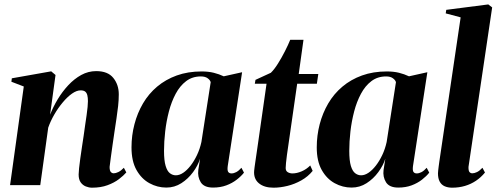

<svg xmlns="http://www.w3.org/2000/svg" viewBox="-20 -837 2245 868"><path d="M206.5 -318.5Q220 -353.5 240.8 -388Q261.5 -422.5 288.5 -451.5Q315.5 -480.5 347.2 -498Q379 -515.5 415 -515.5Q467.5 -515.5 492.2 -484.8Q517 -454 517 -410.5Q517 -385 514 -357.5Q511 -330 506.5 -300.8Q502 -271.5 497.5 -241Q493.5 -213.5 489 -182.8Q484.5 -152 481 -125.2Q477.5 -98.5 475.5 -82.5Q475.5 -65.5 481 -59.5Q486.5 -53.5 494 -53.5Q503 -53.5 515 -59.2Q527 -65 540 -78.5L551 -57.5Q538.5 -43 517.5 -27Q496.5 -11 466.2 0.2Q436 11.5 396 11.5Q382 11.5 367.8 5.8Q353.5 0 344.5 -13Q335.5 -26 335.5 -48Q335.5 -57.5 337.5 -76.8Q339.5 -96 343 -121Q346.5 -146 350.5 -172.5Q354.5 -199 358 -222Q361.5 -248 365 -271.8Q368.5 -295.5 371.5 -316.2Q374.5 -337 376 -353.2Q377.5 -369.5 377.5 -379.5Q377.5 -395.5 374.8 -406.5Q372 -417.5 365 -423Q358 -428.5 344.5 -428.5Q326.5 -428.5 305.5 -413.8Q284.5 -399 263.8 -374.2Q243 -349.5 225.8 -319.8Q208.5 -290 198 -260L162 0H25.5L87.5 -446L31.5 -467.5L33.5 -483L211.5 -514.5L231 -498Z M1009.5 -86Q1007 -66.5 1011.8 -59.8Q1016.5 -53 1026.5 -53Q1037 -53 1048.2 -59Q1059.5 -65 1071.5 -78.5L1083 -56.5Q1070.5 -40.5 1050.2 -24.8Q1030 -9 1003.2 1Q976.5 11 943 11Q902.5 11 887.5 -13.2Q872.5 -37.5 876.5 -68.5L884.5 -119.5Q875 -89 852.8 -58.8Q830.5 -28.5 799.8 -8.8Q769 11 732 11Q691.5 11 655.5 -8.8Q619.5 -28.5 597 -68.5Q574.5 -108.5 574.5 -170.5Q574.5 -224.5 587.8 -275.2Q601 -326 626.5 -369.5Q652 -413 690.2 -445.2Q728.5 -477.5 779 -495.8Q829.5 -514 891.5 -514Q922 -514 946.2 -508Q970.5 -502 991.5 -492L1074.5 -510.5ZM932.5 -465.5Q930 -475 918.8 -483.2Q907.5 -491.5 888 -491.5Q849.5 -491.5 821.5 -470.2Q793.5 -449 774.2 -413Q755 -377 743.5 -332.8Q732 -288.5 726.8 -242.5Q721.5 -196.5 721.5 -155Q721.5 -111 728.8 -87Q736 -63 748.2 -53.8Q760.5 -44.5 775 -44.5Q791.5 -44.5 808.5 -56Q825.5 -67.5 841.5 -88Q857.5 -108.5 870.5 -135.8Q883.5 -163 890.5 -195Z M1284 -183.5Q1280 -157.5 1277.2 -136.2Q1274.5 -115 1273 -100.5Q1271.5 -86 1271.5 -77.5Q1271.5 -64 1281 -58.5Q1290.5 -53 1302 -53Q1322 -53 1344 -62.5Q1366 -72 1382.5 -89L1393.5 -64.5Q1372.5 -38.5 1342.2 -21.5Q1312 -4.5 1279.2 3.5Q1246.5 11.5 1216.5 11.5Q1174 11.5 1150 -8.8Q1126 -29 1129 -65Q1129.5 -71 1131 -82Q1132.5 -93 1134.8 -108.8Q1137 -124.5 1140.2 -145.5Q1143.5 -166.5 1147 -192.5L1185 -458.5H1132L1135 -476L1204.5 -508Q1220 -523 1236.8 -549.8Q1253.5 -576.5 1268.2 -605.5Q1283 -634.5 1292 -657H1352L1330.5 -502.5H1419L1412.5 -458.5H1323.5Z M1847 -86Q1844.5 -66.5 1849.2 -59.8Q1854 -53 1864 -53Q1874.5 -53 1885.8 -59Q1897 -65 1909 -78.5L1920.5 -56.5Q1908 -40.5 1887.8 -24.8Q1867.5 -9 1840.8 1Q1814 11 1780.5 11Q1740 11 1725 -13.2Q1710 -37.5 1714 -68.5L1722 -119.5Q1712.5 -89 1690.2 -58.8Q1668 -28.5 1637.2 -8.8Q1606.5 11 1569.5 11Q1529 11 1493 -8.8Q1457 -28.5 1434.5 -68.5Q1412 -108.5 1412 -170.5Q1412 -224.5 1425.2 -275.2Q1438.5 -326 1464 -369.5Q1489.5 -413 1527.8 -445.2Q1566 -477.5 1616.5 -495.8Q1667 -514 1729 -514Q1759.5 -514 1783.8 -508Q1808 -502 1829 -492L1912 -510.5ZM1770 -465.5Q1767.5 -475 1756.2 -483.2Q1745 -491.5 1725.5 -491.5Q1687 -491.5 1659 -470.2Q1631 -449 1611.8 -413Q1592.5 -377 1581 -332.8Q1569.5 -288.5 1564.2 -242.5Q1559 -196.5 1559 -155Q1559 -111 1566.2 -87Q1573.5 -63 1585.8 -53.8Q1598 -44.5 1612.5 -44.5Q1629 -44.5 1646 -56Q1663 -67.5 1679 -88Q1695 -108.5 1708 -135.8Q1721 -163 1728 -195Z M2098 -82.5Q2097.5 -65 2102.5 -59.2Q2107.5 -53.5 2115.5 -53.5Q2124.5 -53.5 2136.2 -59Q2148 -64.5 2161 -78.5L2172.5 -57Q2154.5 -35 2131.8 -19.8Q2109 -4.5 2082 3.5Q2055 11.5 2024 11.5Q2005 11.5 1990.2 5Q1975.5 -1.5 1967.8 -16Q1960 -30.5 1960 -53.5Q1960 -58.5 1961 -66.5Q1962 -74.5 1963.2 -84.8Q1964.5 -95 1966 -105.5L2062.5 -758.5L1995 -776.5L1997.5 -792.5L2187.5 -817L2205 -803.5Z"/></svg>

Font: Merriweather 144pt
Style: Bold Italic
Weight: 700
Italic angle: -7.8°
Version: Version 2.101